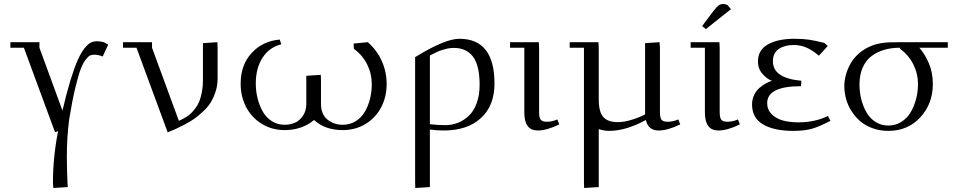

<svg xmlns="http://www.w3.org/2000/svg" viewBox="-20 -651 4825 965"><path d="M32.2 -411.1V-439H178.2V-411.1L293.9 -95.2Q314.5 -183.6 334.2 -247.8Q354 -312 370.6 -349.1Q387.2 -386.2 404.8 -408.2Q422.4 -430.2 436.8 -437Q451.2 -443.8 467.8 -443.8Q481.4 -443.8 502 -439L523.9 -426.8L496.1 -367.2Q475.1 -376 454.1 -376Q442.4 -376 433.6 -372.6Q424.8 -369.1 410.6 -351.1Q396.5 -333 384.5 -300.8Q372.6 -268.6 357.4 -205.1Q342.3 -141.6 328.1 -53.2Q315.9 34.7 315.9 138.2Q315.9 175.3 317.1 212.9Q318.4 250.5 319.3 269.5L320.8 289.1L248 293.9L246.1 269Q246.1 138.7 272 7.8L256.8 14.2L100.1 -411.1Z M598.1 -411.1V-439H744.1V-411.1L878.9 -43.9Q890.1 -48.8 896.2 -51.8Q902.3 -54.7 916.7 -63.7Q931.2 -72.8 940.4 -81.8Q949.7 -90.8 962.2 -107.2Q974.6 -123.5 981.9 -142.1Q989.3 -160.6 994.6 -187.5Q1000 -214.4 1000 -245.1V-434.1L1072.8 -439L1073.7 -411.1V-256.8Q1073.7 -222.2 1063.7 -190.9Q1053.7 -159.7 1039.1 -136.2Q1024.4 -112.8 1000.5 -90.6Q976.6 -68.4 957 -54.4Q937.5 -40.5 908.2 -25.1Q878.9 -9.8 863.3 -2.9Q847.7 3.9 822.8 14.2L666 -411.1Z M1189.5 -230Q1189.5 -324.7 1244.9 -384.8Q1300.3 -444.8 1386.2 -452.1L1393.6 -428.2Q1334.5 -414.1 1300 -361.6Q1265.6 -309.1 1265.6 -231Q1265.6 -192.4 1274.7 -156.2Q1283.7 -120.1 1300.8 -90.1Q1317.9 -60.1 1346.4 -42Q1375 -23.9 1410.6 -23.9Q1438 -23.9 1461.7 -33.9Q1485.4 -43.9 1502.4 -68.6Q1519.5 -93.3 1519.5 -128.9V-270L1592.3 -274.9L1593.3 -250V-128.9Q1593.3 -76.7 1625.5 -50.3Q1657.7 -23.9 1702.6 -23.9Q1738.3 -23.9 1767.1 -41.5Q1795.9 -59.1 1813.2 -88.6Q1830.6 -118.2 1839.6 -153.8Q1848.6 -189.5 1848.6 -228Q1848.6 -280.8 1825.2 -327.6Q1801.8 -374.5 1758.3 -405.8L1757.3 -432.1L1828.6 -439Q1874.5 -398.9 1898.9 -344.2Q1923.3 -289.6 1923.3 -228Q1923.3 -164.6 1895.8 -111.8Q1868.2 -59.1 1817.4 -28.1Q1766.6 2.9 1702.6 2.9Q1613.8 2.9 1558.6 -47.9Q1497.1 2.9 1410.6 2.9Q1346.7 2.9 1295.7 -28.6Q1244.6 -60.1 1217 -113Q1189.5 -166 1189.5 -230Z M2066.4 269V-363.8Q2216.3 -456.1 2288.6 -456.1Q2465.3 -456.1 2465.3 -231Q2465.3 -119.6 2397 -57.4Q2328.6 4.9 2210.4 4.9Q2174.3 4.9 2140.6 0V289.1L2067.4 293.9ZM2140.6 -26.9Q2179.2 -22 2219.2 -22Q2251.5 -22 2281.2 -33.7Q2311 -45.4 2335.9 -68.6Q2360.8 -91.8 2375.7 -132.1Q2390.6 -172.4 2390.6 -224.1Q2390.6 -323.2 2356.9 -366.7Q2323.2 -410.2 2261.2 -410.2Q2238.8 -410.2 2214.4 -403.3Q2189.9 -396.5 2176.5 -390.1Q2163.1 -383.8 2140.6 -372.1Z M2543.5 -411.1V-439H2688L2689.5 -411.1V-86.9Q2689.5 -59.1 2697.8 -49.1Q2706.1 -39.1 2729 -39.1Q2755.4 -39.1 2781.2 -50.8L2791 -25.9Q2728 4.9 2683.1 4.9Q2615.2 4.9 2615.2 -85V-411.1Z M2843.3 -411.1V-439H2987.8L2989.3 -411.1V-150.9Q2989.3 -89.4 3012 -63.2Q3034.7 -37.1 3085.9 -37.1Q3117.2 -37.1 3157.7 -49.8Q3198.2 -62.5 3222.2 -76.2V-434.1L3294.9 -439L3296.9 -411.1V-86.9Q3296.9 -59.1 3304.9 -49.1Q3313 -39.1 3335.9 -39.1Q3363.3 -39.1 3389.2 -50.8L3398.9 -25.9Q3335.9 4.9 3290 4.9Q3238.3 4.9 3226.1 -47.9Q3125.5 6.8 3042 6.8Q3016.6 6.8 2989.3 -2V289.1L2916 293.9L2915 269V-411.1Z M3451.2 -411.1V-439H3595.7L3597.2 -411.1V-86.9Q3597.2 -59.1 3605.5 -49.1Q3613.8 -39.1 3636.7 -39.1Q3663.1 -39.1 3689 -50.8L3698.7 -25.9Q3635.7 4.9 3590.8 4.9Q3522.9 4.9 3522.9 -85V-411.1ZM3508.8 -520 3566.9 -597.2Q3582.5 -616.7 3592 -623.8Q3601.6 -630.9 3615.7 -630.9Q3621.1 -630.9 3626.7 -629.2Q3632.3 -627.4 3635.3 -626L3638.2 -624L3653.8 -605L3527.8 -504.9Z M3759.8 -126Q3759.8 -152.3 3770.8 -174.6Q3781.7 -196.8 3798.8 -210.7Q3815.9 -224.6 3830.8 -232.7Q3845.7 -240.7 3859.9 -245.1Q3836.9 -252.4 3813.2 -278.3Q3789.6 -304.2 3789.6 -342.8Q3789.6 -399.9 3839.8 -428Q3890.1 -456.1 3973.6 -456.1Q4015.6 -456.1 4046.9 -451.4Q4078.1 -446.8 4123.5 -435.1L4140.6 -419.9L4095.7 -371.1Q4062.5 -399.4 4032.7 -412.1Q4002.9 -424.8 3968.8 -424.8Q3923.8 -424.8 3894.3 -405Q3864.7 -385.3 3864.7 -342.8Q3864.7 -257.8 4007.8 -245.1L4005.9 -217.8Q3835.9 -217.8 3835.9 -132.8Q3835.9 -99.6 3858.4 -77.1Q3880.9 -54.7 3914.8 -45.4Q3948.7 -36.1 3992.7 -36.1Q4075.2 -36.1 4141.6 -67.9L4153.8 -43.9Q4099.6 -15.1 4061.8 -4.2Q4023.9 6.8 3966.8 6.8Q3870.6 6.8 3815.2 -25.6Q3759.8 -58.1 3759.8 -126Z M4223.6 -217.8Q4223.6 -245.1 4231 -272.9Q4238.3 -300.8 4253.7 -329.3Q4269 -357.9 4297.1 -382.6Q4325.2 -407.2 4362.8 -421.9Q4383.8 -430.2 4407 -433.8Q4430.2 -437.5 4448.7 -438.2Q4467.3 -439 4508.8 -439H4743.7V-411.1H4600.6Q4627.9 -380.4 4648.2 -333.7Q4668.5 -287.1 4668.5 -228Q4668.5 -129.4 4605.5 -61.3Q4542.5 6.8 4444.8 6.8Q4401.9 6.8 4365.2 -6.6Q4328.6 -20 4303 -42.2Q4277.3 -64.5 4259 -93.8Q4240.7 -123 4232.2 -154.5Q4223.6 -186 4223.6 -217.8ZM4299.8 -226.1Q4299.8 -188 4308.8 -152.1Q4317.9 -116.2 4335 -86.2Q4352.1 -56.2 4380.6 -38.1Q4409.2 -20 4444.8 -20Q4481 -20 4510 -38.3Q4539.1 -56.6 4556.9 -86.7Q4574.7 -116.7 4584.2 -153.1Q4593.8 -189.5 4593.8 -228Q4593.8 -280.8 4570.3 -327.6Q4546.9 -374.5 4503.4 -405.8V-411.1Q4460 -411.1 4424.1 -400.6Q4388.2 -390.1 4359.9 -368.7Q4331.5 -347.2 4315.7 -310.8Q4299.8 -274.4 4299.8 -226.1Z"/></svg>

Font: Dehuti Alt
Style: Book
Weight: 400
Version: Version 1.2